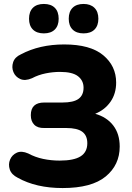

<svg xmlns="http://www.w3.org/2000/svg" viewBox="-20 -941 670 972"><path d="M403 -772Q367 -772 347.5 -791.5Q328 -811 328 -846Q328 -882 347.5 -901.5Q367 -921 403 -921Q438 -921 458 -901.5Q478 -882 478 -846Q478 -811 458.5 -791.5Q439 -772 403 -772ZM202 -772Q166 -772 146.5 -791.5Q127 -811 127 -846Q127 -882 146.5 -901.5Q166 -921 202 -921Q238 -921 257.5 -901.5Q277 -882 277 -846Q277 -811 257.5 -791.5Q238 -772 202 -772ZM297 11Q163 11 70 -41Q38 -57 29.5 -83Q21 -109 31 -133Q41 -157 65 -168Q89 -179 123 -164Q158 -145 198.5 -136.5Q239 -128 282 -128Q354 -128 388 -149.5Q422 -171 422 -216Q422 -255 396.5 -274Q371 -293 315 -293H204Q171 -292 153.5 -309.5Q136 -327 136 -358Q136 -422 204 -422H296Q352 -422 377.5 -440.5Q403 -459 403 -497Q403 -533 375 -555Q347 -577 284 -577Q248 -577 211 -569.5Q174 -562 142 -545Q107 -530 82.5 -541Q58 -552 48 -576Q38 -600 46.5 -626Q55 -652 86 -666Q180 -716 305 -716Q437 -716 502.5 -661.5Q568 -607 568 -523Q568 -467 539.5 -426Q511 -385 462 -365Q521 -348 553.5 -305.5Q586 -263 586 -199Q586 -106 515 -47.5Q444 11 297 11Z"/></svg>

Font: Chiron GoRound TC EB
Style: Regular
Weight: 700
Designer: Ryoko NISHIZUKA 西塚涼子 (kana, bopomofo & ideographs); Paul D. Hunt (Latin, Greek & Cyrillic); Sandoll Communications 산돌커뮤니
Foundry: Adobe
Version: Version 1.000;hotconv 1.1.1;makeotfexe 2.6.0